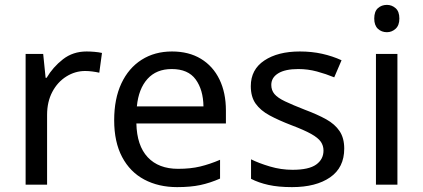

<svg xmlns="http://www.w3.org/2000/svg" viewBox="-20 -757 1734 787"><path d="M335 -546Q350 -546 367.5 -544.5Q385 -543 398 -540L387 -459Q374 -462 358.5 -464Q343 -466 329 -466Q288 -466 252 -443.5Q216 -421 194.5 -380.5Q173 -340 173 -286V0H85V-536H157L167 -438H171Q197 -482 238 -514Q279 -546 335 -546Z M685 -546Q754 -546 803.5 -516Q853 -486 879.5 -431.5Q906 -377 906 -304V-251H539Q541 -160 585.5 -112.5Q630 -65 710 -65Q761 -65 800.5 -74.5Q840 -84 882 -102V-25Q841 -7 801 1.5Q761 10 706 10Q630 10 571.5 -21Q513 -52 480.5 -113.5Q448 -175 448 -264Q448 -352 477.5 -415Q507 -478 560.5 -512Q614 -546 685 -546ZM684 -474Q621 -474 584.5 -433.5Q548 -393 541 -321H814Q813 -389 782 -431.5Q751 -474 684 -474Z M1391 -148Q1391 -70 1333 -30Q1275 10 1177 10Q1121 10 1080.5 1Q1040 -8 1009 -24V-104Q1041 -88 1086.5 -74.5Q1132 -61 1179 -61Q1246 -61 1276 -82.5Q1306 -104 1306 -140Q1306 -160 1295 -176Q1284 -192 1255.5 -208Q1227 -224 1174 -244Q1122 -264 1085 -284Q1048 -304 1028 -332Q1008 -360 1008 -404Q1008 -472 1063.5 -509Q1119 -546 1209 -546Q1258 -546 1300.5 -536.5Q1343 -527 1380 -510L1350 -440Q1316 -454 1279 -464Q1242 -474 1203 -474Q1149 -474 1120.5 -456.5Q1092 -439 1092 -409Q1092 -387 1105 -371.5Q1118 -356 1148.5 -341.5Q1179 -327 1230 -307Q1281 -288 1317 -268Q1353 -248 1372 -219.5Q1391 -191 1391 -148Z M1566 -737Q1586 -737 1601.5 -723.5Q1617 -710 1617 -681Q1617 -653 1601.5 -639Q1586 -625 1566 -625Q1544 -625 1529 -639Q1514 -653 1514 -681Q1514 -710 1529 -723.5Q1544 -737 1566 -737ZM1609 -536V0H1521V-536Z"/></svg>

Font: Noto Sans Old Sogdian
Style: Regular
Weight: 400
Designer: Monotype Design Team
Foundry: Monotype Imaging Inc.
Version: Version 2.002; ttfautohint (v1.8.4.7-5d5b)